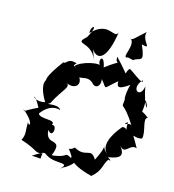

<svg xmlns="http://www.w3.org/2000/svg" viewBox="-120 -904 928 1025"><g transform="rotate(15 344.5 -391.0)"><path d="M532 -640C564 -665 599 -635 556 -733C624 -717 547 -752 564 -804C515 -762 498 -734 485 -751C533 -728 458 -627 503 -647ZM311 -640C349 -587 398 -612 420 -763C404 -719 357 -811 269 -719C267 -765 312 -781 264 -696C196 -635 293 -684 331 -586ZM399 -497C440 -450 410 -448 485 -511C485 -476 498 -470 553 -509C548 -499 537 -441 544 -425C538 -360 536 -427 614 -301C602 -317 557 -281 591 -314C592 -230 608 -288 569 -280C556 -264 476 -171 527 -121C472 -168 536 -195 473 -74C436 -136 423 -68 353 -109C318 -74 310 -126 356 -45C298 -78 343 -47 244 -37C290 -150 194 -70 192 -164C224 -117 237 -203 203 -194C223 -230 130 -204 120 -236C105 -205 149 -305 226 -282C207 -316 128 -284 165 -304C205 -387 256 -418 216 -433C289 -395 318 -472 243 -503C277 -442 314 -514 361 -459C398 -433 426 -514 353 -550ZM318 11C331 7 416 -46 345 -56C365 -23 410 -2 477 15C528 -28 517 -58 544 -95C486 -115 594 -68 537 -105C604 -115 620 -134 585 -181C621 -137 632 -208 673 -190C619 -290 634 -233 687 -248C699 -286 659 -355 688 -363C627 -412 659 -353 653 -451C691 -388 652 -405 632 -522C621 -448 555 -489 610 -550C627 -513 528 -597 527 -590C495 -558 547 -531 446 -636C444 -575 496 -641 391 -562C374 -650 339 -580 381 -556C381 -590 256 -559 237 -526C272 -523 212 -518 246 -545C193 -565 192 -523 176 -533C109 -441 79 -388 159 -401C120 -454 70 -411 137 -302C57 -282 58 -365 110 -264C10 -216 54 -222 32 -239C118 -168 83 -147 76 -178C75 -122 85 -110 67 -75C168 -43 151 -24 195 -34C183 8 212 -7 142 -7C214 -54 202 -38 225 -27C275 3 360 -28 303 22Z"/></g></svg>

Font: Charger Distortion
Style: 2It
Weight: 400
Designer: Jasper
Foundry: Cannot Into Space Fonts
Version: Version 0.98